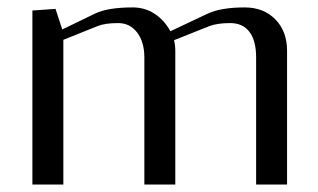

<svg xmlns="http://www.w3.org/2000/svg" viewBox="-20 -495 852 515"><path d="M149.9 -388.2V0H66.9V-466.8L128.9 -471.2L147 -416L235.8 -459Q270 -475.1 335.9 -475.1Q368.7 -475.1 394.8 -458Q420.9 -440.9 437 -411.1L536.1 -458Q572.3 -475.1 636.2 -475.1Q687 -475.1 718.5 -443.1Q750 -411.1 750 -358.9V0H667V-340.8Q667 -385.7 649.2 -409.4Q631.3 -433.1 597.2 -433.1Q563 -433.1 541 -424.8L446.8 -387.2Q450.2 -373.5 450.2 -358.9V0H367.2V-340.8Q367.2 -382.3 347.9 -407.7Q328.6 -433.1 296.9 -433.1Q261.2 -433.1 241.2 -424.8Z"/></svg>

Font: Resagokr
Style: Regular
Weight: 500
Designer: gluk
Foundry: gluk
Version: Version 0.95